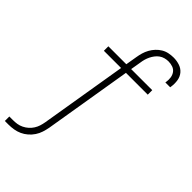

<svg xmlns="http://www.w3.org/2000/svg" viewBox="-310 -824 1120 1120"><g transform="rotate(45 250.0 -264.0)"><path d="M-23 215V178H7Q24 178 40.5 175.5Q57 173 73.5 165Q90 157 103.5 145Q117 133 126.5 118Q136 103 141 87Q146 71 149 54L238 -483H96V-520H244L256 -591Q259 -610 264.5 -629Q270 -648 280 -666Q290 -684 304 -699Q318 -714 335.5 -724.5Q353 -735 373 -739Q393 -743 412 -743Q438 -743 462 -735Q486 -727 501.5 -708.5Q517 -690 521 -664.5Q525 -639 521 -613L520 -606H480L481 -611Q484 -630 481.5 -648Q479 -666 469 -680Q459 -694 442 -700Q425 -706 406 -706Q392 -706 377 -702Q362 -698 349.5 -689Q337 -680 327.5 -667.5Q318 -655 311.5 -641.5Q305 -628 301 -614Q297 -600 295 -585L284 -520H458V-483H278L188 60Q184 81 177.5 101.5Q171 122 158.5 141Q146 160 128.5 175Q111 190 91 199Q71 208 49.5 211.5Q28 215 7 215Z"/></g></svg>

Font: Iosevka SS18 Extralight
Style: Italic
Weight: 200
Italic angle: -9°
Monospace: yes
Designer: Belleve Invis
Foundry: Belleve Invis
Version: Version 25.1.1; ttfautohint (v1.8.4)